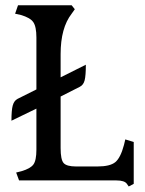

<svg xmlns="http://www.w3.org/2000/svg" viewBox="-20 -670 537 713"><path d="M476.6 12.7V-142.6L445.3 -152.3L440.4 -131.8Q427.7 -84 408.2 -67.9Q388.7 -51.8 341.8 -51.8H262.7Q227.5 -51.8 216.3 -64.5Q205.1 -77.1 205.1 -120.1V-311.5L276.4 -347.7Q290 -354.5 294.4 -372.1Q298.8 -389.6 298.8 -429.7L205.1 -382.8V-468.8Q205.1 -566.4 246.1 -619.1L257.8 -635.7L246.1 -650.4H46.9L36.1 -619.1L57.6 -614.3Q91.8 -604.5 103.5 -587.9Q115.2 -571.3 115.2 -530.3V-337.9L44.9 -302.7Q32.2 -295.9 27.3 -278.3Q22.5 -260.7 22.5 -221.7L115.2 -266.6V-114.3Q115.2 -74.2 104 -59.1Q92.8 -43.9 59.6 -34.2L40 -29.3L50.8 0H412.1Q442.4 0 451.2 12.7L458 22.5Z"/></svg>

Font: Kurale
Style: Regular
Weight: 400
Version: 1.0; ttfautohint (v1.3)